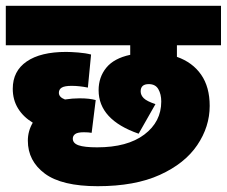

<svg xmlns="http://www.w3.org/2000/svg" viewBox="-20 -642 782 662"><path d="M315 -134Q419 -134 477.5 -178Q536 -222 536 -292Q536 -317 526 -334.5Q516 -352 493 -352Q465 -352 465 -327Q465 -314 475.5 -303.5Q486 -293 516 -283L458 -181Q320 -229 320 -331Q320 -376 346.5 -408.5Q373 -441 429 -453V-486H0V-622H742V-486H590V-446Q644 -427 673.5 -384.5Q703 -342 703 -277Q703 -205 660 -141.5Q617 -78 531 -39Q445 0 317 0Q193 0 134.5 -43.5Q76 -87 76 -157Q76 -190 93 -219Q60 -239 42 -268.5Q24 -298 24 -336Q24 -397 72 -430Q120 -463 208 -463Q224 -463 249.5 -461Q275 -459 294 -454L283 -340Q268 -343 254 -344.5Q240 -346 227 -346Q203 -346 193 -340Q183 -334 183 -322Q183 -307 204 -299Q217 -301 229.5 -302Q242 -303 254 -303Q272 -303 285.5 -301.5Q299 -300 310 -297L296 -184Q291 -185 284 -185.5Q277 -186 269 -186Q248 -186 239.5 -180Q231 -174 231 -164Q231 -148 251 -141Q271 -134 315 -134Z"/></svg>

Font: Noto Sans SemiCondensed Black
Style: Regular
Weight: 900
Width: 4
Designer: Monotype Design Team
Foundry: Monotype Imaging Inc.
Version: Version 2.013; ttfautohint (v1.8.4.7-5d5b)